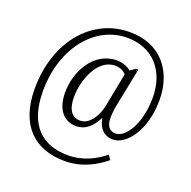

<svg xmlns="http://www.w3.org/2000/svg" viewBox="-147 -858 1138 1145"><g transform="rotate(20 422.5 -286.0)"><path d="M381 142C493 142 577 92 636 44L617 16C565 58 489 103 388 103C227 103 118 12 118 -207C118 -482 280 -677 484 -677C642 -677 747 -567 747 -392C747 -224 673 -116 611 -116C573 -116 551 -143 551 -193C551 -218 554 -249 560 -277L609 -520H593L562 -498C543 -513 511 -529 473 -529C323 -529 245 -375 245 -245C245 -129 302 -77 374 -77C441 -77 479 -126 503 -173H507C516 -115 551 -77 608 -77C695 -77 790 -204 790 -392C790 -577 682 -714 486 -714C249 -714 67 -506 67 -203C67 30 192 142 381 142ZM386 -116C337 -116 304 -152 304 -236C304 -340 358 -496 473 -496C505 -496 531 -481 542 -465L499 -246C488 -192 448 -116 386 -116Z"/></g></svg>

Font: Noto Serif Thai SemiCondensed Light
Style: Regular
Weight: 300
Width: 4
Designer: Monotype Design Team
Foundry: Monotype Imaging Inc.
Version: Version 2.002